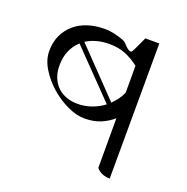

<svg xmlns="http://www.w3.org/2000/svg" viewBox="-129 -835 938 963"><g transform="rotate(20 340.0 -353.5)"><path d="M558 8Q538 8 519 1Q500 -6 486 -23V-288Q458 -263 421 -247.5Q384 -232 334 -232Q292 -232 243 -255Q194 -278 152 -315Q110 -352 82 -398Q54 -444 54 -490Q54 -538 71.5 -575Q89 -612 119 -637.5Q149 -663 189.5 -676Q230 -689 276 -689Q310 -689 340 -681Q389 -668 396 -659Q431 -619 444 -629Q448 -631 486 -715L484 -714H560ZM277 -289Q315 -289 351 -301.5Q387 -314 417 -337L184 -577Q157 -553 142 -518.5Q127 -484 127 -439Q127 -403 138.5 -375Q150 -347 170 -328Q190 -309 217.5 -299Q245 -289 277 -289ZM486 -568Q451 -595 413.5 -610.5Q376 -626 327 -626Q255 -626 204 -593L435 -353Q451 -368 464 -386Q477 -404 486 -424Z"/></g></svg>

Font: tamil15
Style: Book
Weight: 400
Designer: Jelle Bosma - Monotype Design Team
Foundry: Monotype Imaging Inc.
Version: Version 2.003